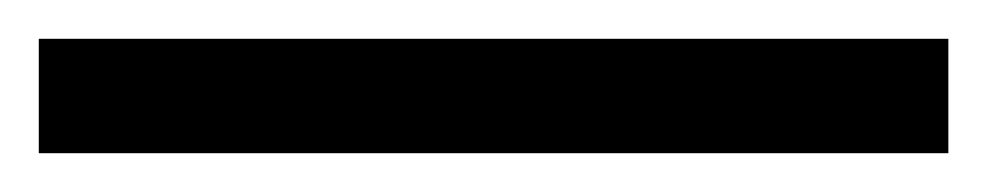

<svg xmlns="http://www.w3.org/2000/svg" viewBox="-25 -839 509 99"><path d="M-5 -760V-819H464V-760Z"/></svg>

Font: Noto Serif Khmer ExtraBold
Style: Regular
Weight: 800
Version: Version 2.003